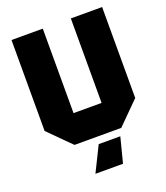

<svg xmlns="http://www.w3.org/2000/svg" viewBox="-160 -810 970 1119"><g transform="rotate(-20 325.0 -250.0)"><path d="M44 -136V-700H238V-176H412V-700H606V-136L470 0H180ZM448 44 408 200H237L314 44Z"/></g></svg>

Font: Tektur ExtraBold
Style: Regular
Weight: 800
Designer: Adam Jagosz
Foundry: Adam Jagosz
Version: Version 1.005;gftools[0.9.30]